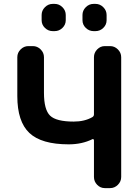

<svg xmlns="http://www.w3.org/2000/svg" viewBox="-20 -967 722 987"><path d="M461 -947H471Q494 -947 511 -930Q528 -913 528 -890V-863Q528 -840 511 -823.5Q494 -807 471 -807H461Q438 -807 421 -823.5Q404 -840 404 -863V-890Q404 -913 421 -930Q438 -947 461 -947ZM251 -947H261Q284 -947 301 -930Q318 -913 318 -890V-863Q318 -840 301 -823.5Q284 -807 261 -807H251Q228 -807 211 -823.5Q194 -840 194 -863V-890Q194 -913 211 -930Q228 -947 251 -947ZM333 -225Q193 -225 131 -283.5Q69 -342 69 -473V-673Q69 -696 86 -713Q103 -730 126 -730H149Q172 -730 189 -713Q206 -696 206 -673V-490Q206 -403 237.5 -372.5Q269 -342 359 -342Q415 -342 455 -365Q463 -370 463 -379V-673Q463 -696 479.5 -713Q496 -730 519 -730H546Q569 -730 586 -713Q603 -696 603 -673V-57Q603 -34 586 -17Q569 0 546 0H519Q496 0 479.5 -17Q463 -34 463 -57V-246Q463 -249 460.5 -251Q458 -253 456 -252Q402 -225 333 -225Z"/></svg>

Font: Rounded Mplus 1c Bold
Style: Bold
Weight: 700
Version: Version 1.059.20150529